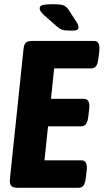

<svg xmlns="http://www.w3.org/2000/svg" viewBox="-20 -895 494 915"><path d="M65 0Q42 0 33.5 -9.5Q25 -19 27 -40L92 -660Q94 -681 102 -690.5Q110 -700 133 -700H428Q459 -700 453 -650L449 -617Q446 -591 438 -580Q430 -569 414 -569H238L223 -424H380Q411 -424 405 -374L401 -341Q398 -315 390 -304Q382 -293 366 -293H209L192 -131H368Q399 -131 393 -81L389 -48Q386 -22 378 -11Q370 0 354 0ZM318 -749Q290 -749 277.5 -753Q265 -757 251 -769L192 -821Q169 -841 169 -855Q169 -868 185.5 -871.5Q202 -875 236 -875Q265 -875 281 -870Q297 -865 309 -845L346 -788Q354 -775 354 -764Q354 -757 348 -753Q342 -749 318 -749Z"/></svg>

Font: Asap Condensed
Style: Bold Italic
Weight: 700
Width: 3
Italic angle: -6°
Designer: Pablo Cosgaya
Foundry: Omnibus-Type
Version: Version 3.001; ttfautohint (v1.8.4.7-5d5b)